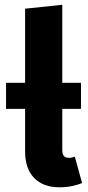

<svg xmlns="http://www.w3.org/2000/svg" viewBox="-20 -779 376 816"><path d="M232.8 17Q163.5 17 125.1 -22.7Q86.7 -62.3 86.7 -135.1V-742.1L244.7 -758.7V-140.9Q244.7 -124.8 251.3 -116.5Q257.8 -108.2 272.1 -108.2Q280.2 -108.2 286.6 -109.7Q292.9 -111.2 298 -113L328.9 -1Q311.4 6.4 286.5 11.7Q261.5 17 232.8 17ZM324.2 -316.4H5.7V-427H324.2Z"/></svg>

Font: Fira Sans Variable
Style: Regular
Weight: 400
Designer: Carrois Corporate & Edenspiekermann AG
Foundry: Carrois Corporate GbR & Edenspiekermann AG
Version: Version 4.202